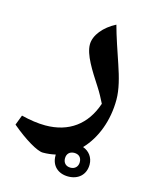

<svg xmlns="http://www.w3.org/2000/svg" viewBox="-135 -585 613 778"><g transform="rotate(15 171.5 -195.5)"><path d="M102 60C120 60 138 58 155 54C155 55 155 57 155 59C155 101 184 127 226 127C268 127 298 101 298 58C298 28 280 5 254 -4C305 -57 335 -137 335 -224C335 -267 322 -315 305 -365C291 -406 267 -476 256 -518C207 -493 173 -452 173 -413C173 -370 209 -314 248 -254C261 -234 272 -213 282 -193C251 -100 182 -49 83 -49C52 -49 18 -54 -18 -63L-34 -21C24 28 79 60 102 60ZM226 90C206 90 195 77 195 59C195 39 208 28 226 28C245 28 257 39 257 59C257 77 245 90 226 90Z"/></g></svg>

Font: Noto Naskh Arabic UI
Style: Bold
Weight: 700
Designer: Monotype Design Team, David Williams, Mohamad Dakak and Nizar Qandah
Foundry: Monotype Imaging Inc.
Version: Version 2.016